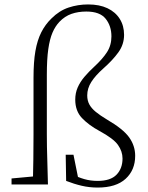

<svg xmlns="http://www.w3.org/2000/svg" viewBox="-20 -831 668 865"><path d="M32 0V-27L151 -38H161V0ZM128 0Q131 -113 131 -226V-481Q131 -552 139.5 -601Q148 -650 166 -685.5Q184 -721 212 -748Q247 -783 289 -797Q331 -811 377 -811Q428 -811 464 -794Q500 -777 519.5 -746Q539 -715 539 -674Q539 -631 513.5 -595.5Q488 -560 445 -522Q410 -491 391.5 -462Q373 -433 373 -401Q373 -378 382.5 -360.5Q392 -343 411.5 -327Q431 -311 461 -293Q535 -250 562 -212Q589 -174 589 -129Q589 -65 546 -25.5Q503 14 420 14Q383 14 348.5 6Q314 -2 278 -16L276 -134H311L335 -15L302 -47Q332 -32 360 -24Q388 -16 420 -16Q478 -16 505 -44Q532 -72 532 -117Q532 -149 511.5 -178Q491 -207 428 -241Q380 -267 349.5 -299Q319 -331 319 -382Q319 -412 330 -437Q341 -462 360.5 -485Q380 -508 404 -530Q442 -565 462 -596Q482 -627 482 -667Q482 -714 456 -746.5Q430 -779 369 -779Q332 -779 302 -768.5Q272 -758 248 -733Q229 -713 216.5 -684Q204 -655 197.5 -609.5Q191 -564 191 -493V-226Q191 -170 193 -113Q195 -56 196 0Z"/></svg>

Font: Noto Serif TC
Style: Regular
Weight: 200
Designer: Ryoko NISHIZUKA 西塚涼子 (kana & ideographs); Frank Grießhammer (Latin, Greek & Cyrillic); Wenlong ZHANG 张文龙 (bopomofo); San
Foundry: Adobe
Version: Version 2.001;hotconv 1.1.0;makeotfexe 2.6.0